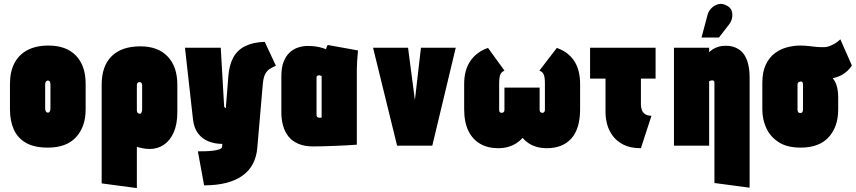

<svg xmlns="http://www.w3.org/2000/svg" viewBox="-20 -745 4380 982"><path d="M418 -185V-317Q418 -409 368.5 -460.5Q319 -512 228 -512Q164 -512 120 -488.5Q76 -465 53.5 -421.5Q31 -378 31 -317V-185Q31 -126 51 -82Q71 -38 113.5 -14Q156 10 225 10Q320 10 369 -43.5Q418 -97 418 -185ZM238 -311V-191Q238 -185 236.5 -180Q235 -175 232.5 -172Q230 -169 225 -169Q220 -169 217 -172Q214 -175 212.5 -180Q211 -185 211 -191V-311Q211 -318 212.5 -323Q214 -328 217.5 -330.5Q221 -333 225 -333Q230 -333 232.5 -330.5Q235 -328 236.5 -323Q238 -318 238 -311Z M887 -171V-312Q887 -404 837.5 -456Q788 -508 698 -508Q602 -508 551 -457.5Q500 -407 500 -312V193L680 217V6Q686 8 694 10Q702 12 710.5 13.5Q719 15 727.5 16Q736 17 745 17Q786 17 818 -4.5Q850 -26 868.5 -68Q887 -110 887 -171ZM707 -307V-187Q707 -180 705.5 -174.5Q704 -169 701.5 -166Q699 -163 695 -163Q693 -163 690.5 -164Q688 -165 685.5 -167Q683 -169 681.5 -172.5Q680 -176 680 -180V-307Q680 -313 681.5 -317Q683 -321 686 -323Q689 -325 693 -325Q698 -325 701 -323Q704 -321 705.5 -317Q707 -313 707 -307Z M1391 -409 1334 -531Q1275 -529 1235 -509.5Q1195 -490 1174 -452.5Q1153 -415 1148 -357L1135 -192Q1135 -192 1134 -192.5Q1133 -193 1131 -194Q1129 -195 1127.5 -198Q1126 -201 1126 -207L1109 -501H926L967 -135Q972 -90 993.5 -62Q1015 -34 1047.5 -21.5Q1080 -9 1117 -9L1116 5Q1115 14 1102.5 18.5Q1090 23 1071 25.5Q1052 28 1031 28.5Q1010 29 992 29L1024 203Q1089 203 1138.5 190Q1188 177 1221.5 152.5Q1255 128 1273.5 92.5Q1292 57 1296 11L1324 -314Q1327 -348 1336 -365.5Q1345 -383 1359 -392Q1373 -401 1391 -409Z M1811 -487 1656 -515Q1652 -508 1649.5 -500.5Q1647 -493 1647 -493Q1644 -495 1631.5 -499Q1619 -503 1600 -506.5Q1581 -510 1555 -510Q1529 -510 1504.5 -502Q1480 -494 1461 -476Q1442 -458 1430.5 -428.5Q1419 -399 1419 -355V-170Q1419 -135 1427.5 -103.5Q1436 -72 1454.5 -48Q1473 -24 1505 -10Q1537 4 1583 4Q1606 4 1635 3Q1664 2 1694 1Q1724 0 1749.5 -1.5Q1775 -3 1790 -4Q1805 -5 1805 -5V-390Q1805 -407 1806.5 -431.5Q1808 -456 1811 -487ZM1599 -156V-350Q1599 -353 1600.5 -355Q1602 -357 1604 -358Q1606 -359 1608.5 -359.5Q1611 -360 1612 -360Q1613 -360 1614.5 -359.5Q1616 -359 1618 -358.5Q1620 -358 1622 -357.5Q1624 -357 1625 -356V-144Q1624 -144 1622 -143.5Q1620 -143 1618.5 -143Q1617 -143 1615.5 -143Q1614 -143 1612 -143Q1609 -143 1606 -144.5Q1603 -146 1601 -149Q1599 -152 1599 -156Z M1888 -501 2011 0H2191L2311 -501H2133L2102 -233L2067 -501Z M2828 -500 2739 -384Q2751 -379 2757 -371Q2763 -363 2765 -349.5Q2767 -336 2767 -315V-184Q2767 -178 2765 -174.5Q2763 -171 2760.5 -169.5Q2758 -168 2754 -168Q2750 -168 2747 -169.5Q2744 -171 2742 -174.5Q2740 -178 2740 -184V-297H2560V-184Q2560 -178 2558 -174.5Q2556 -171 2553 -169.5Q2550 -168 2546 -168Q2542 -168 2539 -169.5Q2536 -171 2534.5 -174.5Q2533 -178 2533 -184V-315Q2533 -336 2535 -349.5Q2537 -363 2543 -371Q2549 -379 2560 -384L2476 -500Q2418 -480 2386 -433.5Q2354 -387 2354 -316V-187Q2354 -120 2375.5 -76Q2397 -32 2436 -9.5Q2475 13 2528 13Q2554 13 2576.5 7Q2599 1 2618.5 -11Q2638 -23 2653 -40Q2667 -23 2686 -11Q2705 1 2728 7Q2751 13 2776 13Q2858 13 2902.5 -37Q2947 -87 2947 -187V-316Q2947 -387 2917 -433Q2887 -479 2828 -500Z M3258 -210V-343H3333V-501H2998V-343H3077V-169Q3077 -140 3085.5 -108.5Q3094 -77 3114.5 -49.5Q3135 -22 3170 -4.5Q3205 13 3258 13L3312 -153Q3292 -153 3280 -161Q3268 -169 3263 -182Q3258 -195 3258 -210Z M3634 -322V191L3814 215V-346Q3814 -385 3807.5 -413Q3801 -441 3789.5 -460Q3778 -479 3762.5 -490Q3747 -501 3730 -506Q3713 -511 3695 -511Q3670 -511 3653 -505.5Q3636 -500 3625 -492.5Q3614 -485 3607 -478V-501H3427V0H3607V-329Q3610 -331 3612.5 -332Q3615 -333 3618 -333.5Q3621 -334 3623 -334Q3626 -334 3628 -333Q3630 -332 3631.5 -330.5Q3633 -329 3633.5 -327Q3634 -325 3634 -322ZM3709 -620Q3720 -634 3724 -652.5Q3728 -671 3722.5 -689Q3717 -707 3696 -717Q3674 -729 3653.5 -723.5Q3633 -718 3618.5 -703Q3604 -688 3599 -670L3568 -553H3657Z M4337 -410 4278 -544Q4262 -528 4239 -516.5Q4216 -505 4200 -504Q4179 -503 4157.5 -505Q4136 -507 4115.5 -509.5Q4095 -512 4073 -512Q4040 -512 4005.5 -503Q3971 -494 3942.5 -472.5Q3914 -451 3896.5 -414Q3879 -377 3879 -321V-185Q3879 -134 3899.5 -89.5Q3920 -45 3963 -17.5Q4006 10 4075 10Q4170 10 4218.5 -43.5Q4267 -97 4267 -185V-247Q4267 -279 4260 -304Q4253 -329 4239 -345Q4255 -348 4272 -355Q4289 -362 4306 -375.5Q4323 -389 4337 -410ZM4087 -311V-183Q4087 -179 4085.5 -175Q4084 -171 4081 -169Q4078 -167 4073 -167Q4068 -167 4065 -169Q4062 -171 4060.5 -175Q4059 -179 4059 -183V-312Q4059 -317 4060.5 -320Q4062 -323 4064.5 -324.5Q4067 -326 4070 -327Q4073 -328 4076 -328Q4077 -328 4078 -328Q4079 -328 4080 -328Q4081 -328 4082 -327Q4083 -326 4084 -324.5Q4085 -323 4085.5 -321.5Q4086 -320 4086.5 -318.5Q4087 -317 4087 -315Q4087 -313 4087 -311Z"/></svg>

Font: Advent Pro Black
Style: Regular
Weight: 900
Version: Version 3.000